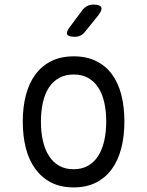

<svg xmlns="http://www.w3.org/2000/svg" viewBox="-20 -805 640 835"><path d="M300 10Q244 10 203 -11Q162 -32 134 -70Q106 -108 92.5 -160.5Q79 -213 79 -276Q79 -339 92.5 -391Q106 -443 133.5 -480.5Q161 -518 202.5 -539Q244 -560 301 -560Q357 -560 399 -539Q441 -518 468 -480.5Q495 -443 508 -391Q521 -339 521 -277Q521 -213 507.5 -160.5Q494 -108 466.5 -70Q439 -32 397.5 -11Q356 10 300 10ZM300 -69Q336 -69 362.5 -84Q389 -99 406.5 -126Q424 -153 433 -191.5Q442 -230 442 -277Q442 -322 433.5 -359.5Q425 -397 407.5 -424Q390 -451 363.5 -466Q337 -481 301 -481Q264 -481 237 -466Q210 -451 192.5 -424Q175 -397 166.5 -359Q158 -321 158 -275Q158 -229 167 -191Q176 -153 193.5 -126Q211 -99 237.5 -84Q264 -69 300 -69ZM305 -645Q277 -645 272 -655.5Q267 -666 284 -688L339 -762Q348 -773 359.5 -779Q371 -785 386 -785Q414 -785 420 -774Q426 -763 408 -739L349 -666Q341 -656 330 -650.5Q319 -645 305 -645Z"/></svg>

Font: Maple Mono Light
Style: Regular
Weight: 300
Monospace: yes
Designer: subframe7536
Version: Version 7.000